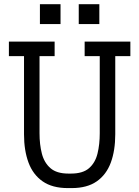

<svg xmlns="http://www.w3.org/2000/svg" viewBox="-20 -912 680 937"><path d="M174.8 -794.4V-891.6H275.4V-794.4ZM364.3 -794.4V-891.6H464.8V-794.4ZM311 5.9Q235.4 5.9 188.2 -26.9Q141.1 -59.6 119.1 -118.7Q97.2 -177.7 97.2 -256.8V-638.2H23.4V-709H246.6V-638.2H172.9V-261.7Q172.9 -207 184.3 -162.4Q195.8 -117.7 226.3 -91.3Q256.8 -64.9 313.5 -64.9H326.7Q384.3 -64.9 414.6 -91.3Q444.8 -117.7 455.8 -162.4Q466.8 -207 466.8 -261.7V-638.2H393.1V-709H616.2V-638.2H542.5V-256.8Q542.5 -177.7 520.8 -118.7Q499 -59.6 452.1 -26.9Q405.3 5.9 329.6 5.9Z"/></svg>

Font: Kay Pho Du Medium
Style: Regular
Weight: 500
Designer: Victor Gaultney, Khu Oo Reh
Foundry: SIL International
Version: Version 3.000